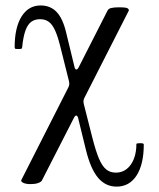

<svg xmlns="http://www.w3.org/2000/svg" viewBox="-20 -445 589 710"><path d="M297.9 109.9 268.6 -9.8Q266.1 -17.6 261.7 -17.6Q257.8 -17.6 254.4 -11.2L134.8 222.7Q131.8 228 120.8 231.9Q109.9 235.8 93.3 235.8Q76.7 235.8 67.4 231.7Q58.1 227.5 58.1 222.2L232.9 -122.1Q236.3 -128.9 236.3 -135.3Q236.3 -137.7 235.4 -143.6L202.1 -276.4Q192.9 -313 182.9 -334.2Q172.9 -355.5 159.9 -364.7Q147 -374 128.4 -374Q108.9 -374 95.7 -364.5Q82.5 -355 74.2 -332.3Q65.9 -309.6 62 -270.5Q61.5 -265.6 58.6 -264.6Q55.7 -263.7 47.9 -263.7Q39.6 -263.7 36.9 -264.6Q34.2 -265.6 34.2 -270.5Q34.2 -342.8 59.6 -383.8Q85 -424.8 130.4 -424.8Q166.5 -424.8 189.5 -400.6Q212.4 -376.5 224.6 -324.7L255.9 -195.8Q258.3 -188 262.7 -188Q266.6 -188 270 -194.3L377.9 -406.2Q381.3 -413.1 391.6 -415.5Q401.9 -418 421.4 -418Q440.9 -418 448.7 -415.5Q456.5 -413.1 456.5 -406.2L292 -83Q288.6 -76.2 288.6 -69.8Q288.6 -67.4 289.6 -61.5L320.8 61.5Q334 113.3 345.9 141.4Q357.9 169.4 372.6 181.4Q387.2 193.4 408.7 193.4Q431.2 193.4 448.2 180.2Q465.3 167 474.9 142.8Q484.4 118.7 484.4 87.4Q484.4 84.5 498.5 84.5Q511.7 84.5 511.7 88.9Q511.7 162.6 485.1 203.9Q458.5 245.1 411.1 245.1Q370.1 245.1 342.5 212.2Q314.9 179.2 297.9 109.9Z"/></svg>

Font: JuniusX
Style: Regular
Weight: 400
Designer: Peter S. Baker
Foundry: Briery Creek Software
Version: Version 1.004